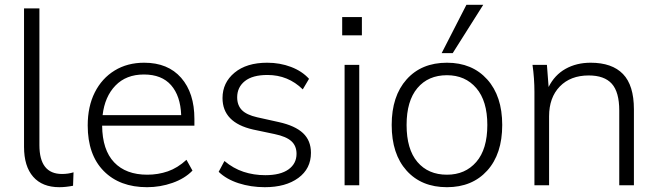

<svg xmlns="http://www.w3.org/2000/svg" viewBox="-20 -771 2738 799"><path d="M227 8Q156 8 118 -35.5Q80 -79 80 -160V-736H144V-167Q144 -47 238 -47Q264 -47 286 -54L284 2Q253 8 227 8Z M592 8Q478 8 411.5 -59.5Q345 -127 345 -249Q345 -328 374.5 -386.5Q404 -445 457 -477.5Q510 -510 580 -510Q679 -510 734 -447Q789 -384 789 -276V-248H405Q406 -147 455 -95.5Q504 -44 593 -44Q638 -44 678.5 -58Q719 -72 756 -106L781 -61Q749 -28 698 -10Q647 8 592 8ZM579 -461Q505 -461 460.5 -415Q416 -369 407 -292H734Q731 -372 692 -416.5Q653 -461 579 -461Z M1082 8Q1024 8 973 -8.5Q922 -25 890 -56L914 -101Q951 -70 993.5 -56Q1036 -42 1084 -42Q1147 -42 1180.5 -66Q1214 -90 1214 -131Q1214 -164 1192.5 -183.5Q1171 -203 1123 -213L1033 -232Q906 -261 906 -363Q906 -427 956 -468.5Q1006 -510 1092 -510Q1145 -510 1191 -492.5Q1237 -475 1266 -443L1240 -399Q1179 -459 1093 -459Q1031 -459 999 -433.5Q967 -408 967 -366Q967 -333 986.5 -313Q1006 -293 1050 -283L1140 -263Q1208 -248 1241 -217Q1274 -186 1274 -135Q1274 -69 1221.5 -30.5Q1169 8 1082 8Z M1404 -624V-700H1486V-624ZM1414 0V-501H1475V0Z M1610 0ZM1840 8Q1734 8 1672 -61Q1610 -130 1610 -251Q1610 -371 1672 -440.5Q1734 -510 1840 -510Q1945 -510 2007.5 -440.5Q2070 -371 2070 -251Q2070 -130 2007.5 -61Q1945 8 1840 8ZM1840 -44Q1916 -44 1962 -97Q2008 -150 2008 -251Q2008 -351 1962 -404.5Q1916 -458 1840 -458Q1762 -458 1717 -404.5Q1672 -351 1672 -251Q1672 -150 1717 -97Q1762 -44 1840 -44ZM1818 -550 1921 -751H1991L1864 -550Z M2204 0V-389Q2204 -416 2202 -444.5Q2200 -473 2196 -501H2256L2263 -409Q2288 -459 2333.5 -484.5Q2379 -510 2438 -510Q2527 -510 2572.5 -463Q2618 -416 2618 -316V0H2557V-311Q2557 -388 2526 -422.5Q2495 -457 2430 -457Q2354 -457 2309.5 -411Q2265 -365 2265 -287V0Z"/></svg>

Font: Winston Light
Style: Regular
Weight: 300
Designer: Original fonts by Vernon Adams / Changes by Cristiano Sobral
Foundry: Original fonts by Vernon Adams / Changes by Cristiano Sobral
Version: Version 2.503;July 17, 2020;FontCreator 13.0.0.2655 64-bit